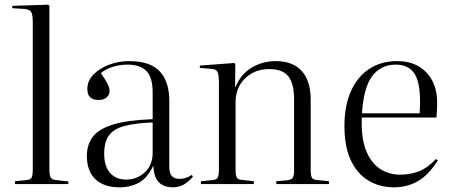

<svg xmlns="http://www.w3.org/2000/svg" viewBox="-20 -786 1927 820"><path d="M44 0V-12L92 -17Q110 -18 115 -27.5Q120 -37 120 -64V-689Q120 -724 113 -735Q106 -746 82 -748L32 -751L33 -761L185 -766L191 -762V-62Q191 -38 196.5 -28Q202 -18 220 -17L272 -11V0Z M490 14Q424 14 387.5 -20.5Q351 -55 351 -120Q351 -169 377 -202.5Q403 -236 464 -254.5Q525 -273 632 -277V-391Q632 -456 605 -483Q578 -510 525 -510Q490 -510 460 -500Q430 -490 411 -474Q432 -443 440 -426.5Q448 -410 448 -398Q448 -381 435.5 -370Q423 -359 401 -359Q353 -359 353 -406Q353 -441 379 -467.5Q405 -494 445.5 -509.5Q486 -525 531 -525Q622 -525 662.5 -481Q703 -437 703 -356V-73Q703 -45 714.5 -33.5Q726 -22 746 -22Q761 -22 774 -26.5Q787 -31 799 -39L804 -32Q767 14 719 14Q680 14 658.5 -7.5Q637 -29 635 -79Q610 -26 573.5 -6Q537 14 490 14ZM519 -19Q564 -19 598 -49.5Q632 -80 632 -135V-263Q555 -260 510 -247.5Q465 -235 445 -207Q425 -179 425 -129Q425 -76 450 -47.5Q475 -19 519 -19Z M838 0V-12L889 -17Q905 -19 910 -28Q915 -37 915 -63V-430Q915 -466 909 -478.5Q903 -491 882 -492L833 -496L834 -506L981 -517L985 -512L984 -415H986Q1009 -470 1055.5 -497.5Q1102 -525 1156 -525Q1231 -525 1269 -482.5Q1307 -440 1307 -360V-58Q1307 -35 1312.5 -26.5Q1318 -18 1337 -17L1385 -12V0H1160V-12L1205 -16Q1225 -18 1230.5 -27Q1236 -36 1236 -58V-360Q1236 -429 1211.5 -460Q1187 -491 1130 -491Q1068 -491 1027 -451.5Q986 -412 986 -348V-61Q986 -38 991 -28.5Q996 -19 1011 -18L1064 -12V0Z M1663 14Q1602 14 1554 -14.5Q1506 -43 1478.5 -101Q1451 -159 1451 -248Q1451 -335 1479 -397Q1507 -459 1557.5 -492Q1608 -525 1676 -525Q1756 -525 1801.5 -476Q1847 -427 1847 -349Q1847 -317 1844 -284H1525Q1522 -195 1544 -141.5Q1566 -88 1604.5 -64Q1643 -40 1689 -40Q1731 -40 1768 -54Q1805 -68 1842 -107L1850 -101Q1810 -38 1764.5 -12Q1719 14 1663 14ZM1526 -302H1772Q1773 -314 1773.5 -326Q1774 -338 1774 -351Q1774 -438 1748.5 -474Q1723 -510 1670 -510Q1607 -510 1570 -461.5Q1533 -413 1526 -302Z"/></svg>

Font: Literata 72pt Light
Style: Regular
Weight: 300
Designer: Latin by Veronika Burian and Jose Scaglione. Greek by Irene Vlachou. Cyrillic by Vera Evstafieva.
Foundry: TypeTogether
Version: Version 3.002